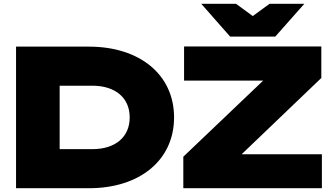

<svg xmlns="http://www.w3.org/2000/svg" viewBox="-20 -997 1768 1017"><path d="M65 -750V0H451C721 0 902 -149 902 -375C902 -601 721 -750 451 -750ZM1685 0V-180H1260L1682 -584V-751H955V-570H1374L951 -167V0ZM1592 -977H1408L1319 -912L1230 -977H1046L1199 -803H1438ZM296 -543H469C591 -543 667 -479 667 -375C667 -271 591 -207 469 -207H296Z"/></svg>

Font: Bounded ExtBd
Style: Regular
Weight: 800
Designer: Vlad Churkin
Version: Version 3.0